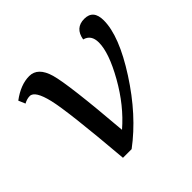

<svg xmlns="http://www.w3.org/2000/svg" viewBox="-140 -690 834 834"><g transform="rotate(-45 276.5 -273.0)"><path d="M252.9 -88.9Q333 -157.7 391.6 -261.7Q450.2 -365.7 450.2 -428.2Q450.2 -475.6 411.1 -485.8Q421.4 -545.9 478 -545.9Q533.2 -545.9 533.2 -481Q533.2 -385.7 437.7 -237.3Q342.3 -88.9 223.1 0H169.9Q143.6 -312.5 124 -394.3Q104.5 -476.1 73.2 -476.1Q55.7 -476.1 37.1 -465.8L23.9 -497.1Q80.1 -539.1 132.8 -539.1Q186 -539.1 207 -466.1Q228 -393.1 252.9 -88.9Z"/></g></svg>

Font: Droid Serif
Style: Italic
Weight: 400
Italic angle: -12°
Designer: Monotype Design team
Foundry: Monotype Imaging Inc.
Version: Version 1.03